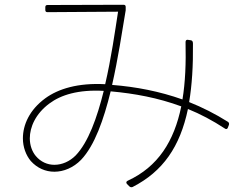

<svg xmlns="http://www.w3.org/2000/svg" viewBox="-20 -764 1040 805"><path d="M179 -713 475 -715C462 -631 446 -518 421 -411C307 -417 225 -392 170 -352C103 -303 76 -240 76 -184C76 -147 89 -113 109 -89C136 -59 171 -44 208 -44C247 -44 288 -61 320 -94C377 -154 415 -263 444 -381C544 -372 642 -354 740 -318C710 -172 643 -65 515 -6C509 -3 508 2 512 7L523 18C527 21 531 22 536 20C663 -45 735 -149 768 -307C820 -286 871 -259 923 -225C928 -221 933 -223 935 -228L940 -241C941 -246 940 -250 936 -253C882 -287 828 -314 773 -336C785 -407 790 -488 789 -581C789 -590 786 -594 781 -595L768 -597C762 -598 758 -595 758 -588C760 -499 757 -419 745 -347C649 -381 551 -400 450 -408C475 -518 492 -631 506 -715C507 -719 507 -721 507 -725V-735C507 -741 504 -744 498 -744L179 -743C173 -743 170 -740 170 -734V-722C170 -716 173 -713 179 -713ZM415 -383C387 -270 350 -167 297 -112C272 -87 240 -73 208 -73C179 -73 151 -85 130 -110C115 -128 105 -154 105 -184C105 -231 129 -287 187 -330C235 -366 308 -389 415 -383Z"/></svg>

Font: LINE Seed JP_OTF Thin
Style: Regular
Weight: 250
Designer: LY Corporation & Fontrix & Fontworks
Version: Version 1.007